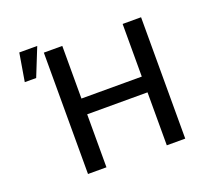

<svg xmlns="http://www.w3.org/2000/svg" viewBox="-129 -902 1108 1051"><g transform="rotate(-20 425.0 -377.0)"><path d="M210.9 -707H318.4V-400.4H669.9V-707H777.3V0H669.9V-308.6H318.4V0H210.9ZM85 -753.9H189.5L124 -590.8H57.6Z"/></g></svg>

Font: Pretendard Std Medium
Style: Regular
Weight: 500
Designer: Base glyphs from Inter by Rasmus Andersson; Hangeul glyphs from Noto Sans CJK(Source Han Sans) by Jang Soo-young and Kan
Foundry: Kil Hyung-jin
Version: Version 1.309